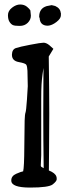

<svg xmlns="http://www.w3.org/2000/svg" viewBox="-20 -848 308 871"><path d="M196.8 -731.4H197.3C209.3 -732.1 222.2 -737.6 235.8 -748C249.5 -758.5 256.3 -768.7 256.3 -778.8V-789.6H255.4C254.4 -803.2 246.1 -813.6 230.5 -820.8L214.4 -824.7L191.9 -820.3C169.1 -813.5 157.7 -797.4 157.7 -772V-768.6H159.7C160.3 -743.8 172.7 -731.4 196.8 -731.4ZM120.1 -776.9 117.7 -800.8C115.7 -805 110.6 -810.5 102.3 -817.4C94 -824.2 83.7 -827.6 71.5 -827.6C59.3 -827.6 47 -822.8 34.7 -813.2C22.3 -803.6 16.1 -792.3 16.1 -779.3C16.1 -766.3 18.5 -756.1 23.2 -748.8C27.9 -741.5 33.1 -736.6 38.8 -734.1C44.5 -731.7 54.8 -730.5 69.6 -730.5C84.4 -730.5 96.5 -735.2 106 -744.6C115.4 -754.1 120.1 -764.8 120.1 -776.9ZM167 -144V-397.9C167 -426.6 167.5 -448.9 168.5 -464.8C169.4 -480.8 171 -496.5 173.1 -512C175.2 -527.4 176.6 -536.8 177.2 -540C176.6 -477.2 176.3 -407.9 176.3 -332C176.3 -256.2 176.9 -173.8 178.2 -85L167 -91.3L165 -96.7ZM177.5 -654.3C169.5 -654.3 149.4 -651.2 117.2 -645C85 -638.8 63.2 -633.8 52 -629.9C40.8 -626 34.8 -616.4 34.2 -601.1V-597.7C34.8 -580.4 45.2 -570 65.4 -566.4C85.6 -562.8 97 -558.6 99.6 -553.7C102.2 -548.8 103.8 -540 104.5 -527.3L106 -457C106 -451.2 104.7 -431 102.3 -396.5C99.9 -362 97.7 -342.3 95.7 -337.4C93.8 -332.5 92.4 -320.3 91.8 -300.8C91.1 -281.2 90.7 -241.1 90.3 -180.4C90 -119.7 88.2 -83.2 85 -70.8C78.8 -69.8 68.3 -66.1 53.5 -59.6C38.7 -53.1 31.2 -43.1 31.2 -29.8V-28.8C31.2 -7.6 59.6 2.9 116.2 2.9C172.9 2.9 207.2 -1.9 219.2 -11.5C231.3 -21.1 237.3 -28.9 237.3 -34.9C237.3 -40.9 236.8 -44.9 235.8 -46.9C232.6 -57.6 221.2 -66.9 201.7 -74.7L202.6 -173.3C203.3 -221.8 203.6 -274.8 203.6 -332.3C203.6 -389.7 202.8 -476.2 201.2 -591.8L222.2 -626.5L203.1 -643.6C194 -650.7 185.5 -654.3 177.5 -654.3Z"/></svg>

Font: Drukaatie burti
Style: Regular
Weight: 400
Version: Version 0.14.4